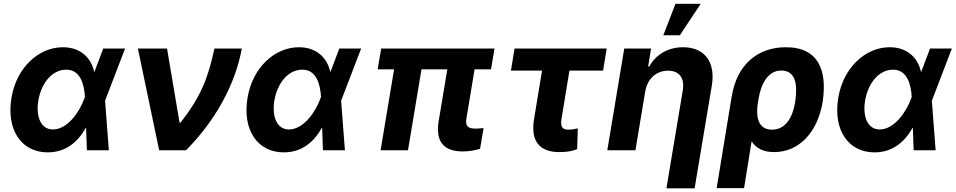

<svg xmlns="http://www.w3.org/2000/svg" viewBox="-20 -806 5126 1030"><path d="M235.1 11.4C329.9 12.1 397.4 -42.6 439.6 -119.7L441.8 -120L446 0H563.9L543.7 -266L545.8 -271.3L650.9 -545.5H533.7L486.9 -421.2H485.1C468 -498.9 409.1 -552.6 317.1 -552.6C186.8 -552.6 67.8 -442.5 41.5 -280.9C13.1 -110.1 94.1 10.7 235.1 11.4ZM185.4 -265.6C201.7 -361.9 260.3 -432.2 335.6 -432.2C411.9 -432.2 431.8 -352.3 435.7 -285.9L431.8 -275.9C407 -207.4 343.4 -111.5 263.5 -111.5C201.7 -111.5 171.2 -176.1 185.4 -265.6Z M833.8 0H978C1137.1 -160.2 1241.8 -353.3 1277.3 -545.5H1130.3C1096.2 -386.7 1058.2 -289.4 948.9 -148.4H943.2L876.1 -545.5H719.8Z M1501.4 11.4C1596.2 12.1 1663.7 -42.6 1706 -119.7L1708.1 -120L1712.4 0H1830.3L1810 -266L1812.1 -271.3L1917.3 -545.5H1800.1L1753.2 -421.2H1751.4C1734.4 -498.9 1675.4 -552.6 1583.5 -552.6C1453.1 -552.6 1334.2 -442.5 1307.9 -280.9C1279.5 -110.1 1360.4 10.7 1501.4 11.4ZM1451.7 -265.6C1468 -361.9 1526.6 -432.2 1601.9 -432.2C1678.3 -432.2 1698.2 -352.3 1702.1 -285.9L1698.2 -275.9C1673.3 -207.4 1609.7 -111.5 1529.8 -111.5C1468 -111.5 1437.5 -176.1 1451.7 -265.6Z M2632.8 -545.5H2024.9L2006 -433.9H2094.1L2021.7 0H2168.7L2241.1 -433.9H2379.6L2332.7 -152.7C2315.3 -39.1 2367.5 6.4 2463.1 6.4C2498.2 6.4 2528.8 0 2555.4 -7.8L2574.2 -119C2562.5 -117.9 2547.6 -116.1 2530.9 -116.1C2492.5 -116.1 2474.8 -127.1 2482.2 -170.8L2525.9 -433.9H2614Z M3234.7 -545.5H2740.4L2720.9 -427.2H2887.8L2844.8 -166.2C2825.3 -47.6 2876.1 9.9 2979.8 9.9C3017.8 9.9 3044.4 6.4 3076.3 -5.7L3079.5 -117.5C3062.9 -114 3051.5 -110.4 3029.1 -110.4C3000.4 -110.4 2984.7 -122.5 2991.8 -165.5L3034.8 -427.2H3215.2Z M3441.4 -315.3C3453.5 -385.7 3502.5 -426.8 3563.6 -426.8C3624.6 -426.8 3653.8 -387.1 3642.8 -320.3L3555 204.5H3706.3L3798.7 -347.3C3819.6 -474.8 3758.5 -552.6 3644.5 -552.6C3563.6 -552.6 3497.9 -513.1 3463.1 -449.2H3457L3472.7 -545.5H3328.8L3237.9 0H3388.8ZM3538.4 -616.8H3627.1L3739 -785.5H3603.7Z M3905.2 -288.4 3824.6 203.1H3971.6L4012.1 -47.6C4036.2 -11 4074.2 9.9 4132.8 9.9C4267.4 9.9 4365.4 -96.6 4392.8 -257.1L4394.2 -267C4416.2 -423.3 4374.6 -552.6 4196 -552.6C4044.7 -552.6 3933.2 -459.9 3905.2 -288.4ZM4044.4 -246.8 4049 -274.5C4062.5 -357.2 4100.1 -427.6 4171.2 -427.6C4247.5 -427.6 4259.2 -354 4246.8 -267L4245.4 -257.1C4233.7 -185.4 4199.9 -110.4 4121.4 -110.4C4044.7 -110.4 4035.9 -182.5 4044.4 -246.8Z M4670.5 11.4C4765.3 12.1 4832.7 -42.6 4875 -119.7L4877.1 -120L4881.4 0H4999.3L4979 -266L4981.2 -271.3L5086.3 -545.5H4969.1L4922.2 -421.2H4920.5C4903.4 -498.9 4844.5 -552.6 4752.5 -552.6C4622.2 -552.6 4503.2 -442.5 4476.9 -280.9C4448.5 -110.1 4529.5 10.7 4670.5 11.4ZM4620.7 -265.6C4637.1 -361.9 4695.7 -432.2 4771 -432.2C4847.3 -432.2 4867.2 -352.3 4871.1 -285.9L4867.2 -275.9C4842.3 -207.4 4778.8 -111.5 4698.9 -111.5C4637.1 -111.5 4606.5 -176.1 4620.7 -265.6Z"/></svg>

Font: Magic Ui Pro
Style: Bold Italic
Weight: 700
Italic angle: -9.39999°
Designer: Stefan Endress, Andreas Faust
Version: Version 1.000;FEAKit 1.0